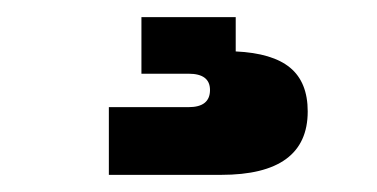

<svg xmlns="http://www.w3.org/2000/svg" viewBox="-20 -30 440 224"><path d="M107 95H200Q225 95 225 75Q225 56 200 56H145V-10H255V30Q298 32 318.5 49Q339 66 339 100Q339 174 238 174H107Z"/></svg>

Font: Mozilla Headline BETA
Style: Bold
Weight: 700
Designer: Studio DRAMA
Foundry: Studio DRAMA
Version: Version 0.100